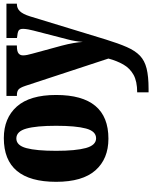

<svg xmlns="http://www.w3.org/2000/svg" viewBox="86 -676 815 1028"><g transform="rotate(-90 494.0 -162.5)"><path d="M265 10Q157 10 95.5 -59.5Q34 -129 34 -270Q34 -550 268 -550Q375 -550 437 -480.5Q499 -411 499 -270Q499 10 265 10ZM267 -56Q305 -56 319.5 -110.5Q334 -165 334 -270Q334 -376 319 -429.5Q304 -483 266 -483Q229 -483 214.5 -429.5Q200 -376 200 -270Q200 -165 215 -110.5Q230 -56 267 -56ZM513 164Q572 164 607 144.5Q642 125 662 90Q682 55 694 10L548 -434Q538 -464 527.5 -472Q517 -480 499 -480H494V-536H764V-480H760Q733 -480 722 -471.5Q711 -463 711 -447Q711 -437 713.5 -424.5Q716 -412 720 -398L763 -240Q772 -206 777 -176.5Q782 -147 783 -127Q787 -173 796 -206L844 -392Q847 -402 850 -419Q853 -436 853 -447Q853 -466 842.5 -471.5Q832 -477 808 -479L804 -480V-536H988V-480H985Q963 -480 947.5 -464Q932 -448 920 -410L796 -4Q775 64 755.5 108.5Q736 153 709.5 178.5Q683 204 640.5 214.5Q598 225 532 225H513Z"/></g></svg>

Font: Noto Serif ExtraCondensed Black
Style: Regular
Weight: 900
Width: 2
Designer: Monotype Design Team
Foundry: Monotype Imaging Inc.
Version: Version 2.015; ttfautohint (v1.8.4.7-5d5b)